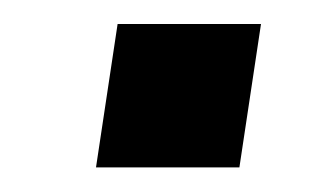

<svg xmlns="http://www.w3.org/2000/svg" viewBox="-20 -444 274 160"><path d="M60 -304.5 78 -424H197.5L179.5 -304.5Z"/></svg>

Font: Public Sans Thin Medium
Style: Italic
Weight: 500
Italic angle: -8°
Version: Version 2.001